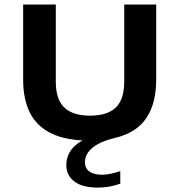

<svg xmlns="http://www.w3.org/2000/svg" viewBox="-20 -615 794 850"><path d="M530 -595H671.5V-262Q671.5 -157.5 627.8 -92.2Q584 -27 489.5 -4.5Q439.5 7.5 410.2 24.8Q381 42 368.5 62Q356 82 356 102.5Q356 129 375 143.8Q394 158.5 433 158.5Q450 158.5 469 154.5Q488 150.5 512.5 142.5V198Q490.5 206 466.2 210.8Q442 215.5 414 215.5Q344 215.5 308.8 188.2Q273.5 161 273.5 115Q273.5 89 285.8 64Q298 39 327 18Q356 -3 406 -18L403.5 7.5H378.5Q274.5 7.5 209.2 -23.5Q144 -54.5 113.2 -114.5Q82.5 -174.5 82.5 -262V-595H227V-253.5Q227 -175.5 264.5 -139.2Q302 -103 378.5 -103Q455.5 -103 492.8 -139.2Q530 -175.5 530 -253.5Z"/></svg>

Font: Encode Sans SC Expanded SemiBold
Style: Regular
Weight: 600
Width: 7
Designer: Multiple Designers
Foundry: Impallari Type
Version: Version 3.002